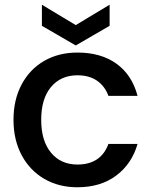

<svg xmlns="http://www.w3.org/2000/svg" viewBox="-20 -782 640 811"><path d="M37 -276Q37 -361 71.5 -425.5Q106 -490 167 -525Q228 -560 307 -560Q407 -560 472.5 -512.5Q538 -465 561 -377H438Q423 -418 390 -441Q357 -464 307 -464Q237 -464 195.5 -414.5Q154 -365 154 -276Q154 -187 195.5 -137Q237 -87 307 -87Q406 -87 438 -174H561Q537 -90 471 -40.5Q405 9 307 9Q228 9 167 -26.5Q106 -62 71.5 -126.5Q37 -191 37 -276ZM443 -673 300 -590 157 -673V-762L300 -676L443 -762Z"/></svg>

Font: A Bank Premium Med
Style: Regular
Weight: 500
Designer: Ninad Kale (Devanagari), Jonny Pinhorn (Latin), Htun Naung (Myanmar)
Foundry: Indian Type Foundry
Version: 4.004